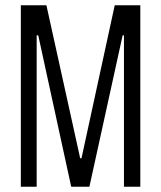

<svg xmlns="http://www.w3.org/2000/svg" viewBox="-20 -708 611 728"><path d="M59 0V-688H156L284 -108H289L415 -688H512V0H450V-574H445L319 0H250L125 -574H119V0Z"/></svg>

Font: Saira ExtraCondensed
Style: Regular
Weight: 400
Width: 2
Designer: Hector Gatti with collaboration of the Omnibus-Type team
Foundry: Omnibus-Type
Version: Version 1.101